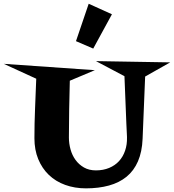

<svg xmlns="http://www.w3.org/2000/svg" viewBox="-110 -987 936 1033"><path d="M805.7 -651.4 670.9 -575.2 657.2 -240.2Q654.3 -169.9 632.3 -119.1Q610.4 -68.4 570.8 -36.1Q531.2 -3.9 476.1 11.2Q420.9 26.4 352.5 26.4Q292 26.4 240.7 7.8Q189.5 -10.7 152.8 -45.9Q116.2 -81.1 95.7 -130.9Q75.2 -180.7 75.2 -243.2Q75.2 -322.3 78.6 -402.8Q82 -483.4 85 -563.5L-89.8 -643.6L400.4 -609.4L265.6 -552.7Q263.7 -476.6 262.2 -399.9Q260.7 -323.2 260.7 -247.1Q260.7 -214.8 269.5 -183.1Q278.3 -151.4 296.4 -126.5Q314.5 -101.6 341.8 -85.9Q369.1 -70.3 406.2 -70.3Q445.3 -70.3 477.1 -83.5Q508.8 -96.7 530.3 -120.1Q551.8 -143.6 563 -176.3Q574.2 -209 573.2 -247.1Q573.2 -249 573.2 -247.6Q573.2 -246.1 573.2 -250.5Q573.2 -254.9 572.3 -270.5Q571.3 -286.1 569.8 -322.3Q568.4 -358.4 565.9 -419.9Q563.5 -481.4 559.6 -577.1L406.2 -658.2ZM492.2 -910.2 391.6 -725.6 298.8 -765.6 367.2 -966.8Z"/></svg>

Font: Fontdiner Swanky
Style: Regular
Weight: 400
Designer: Font Diner, Inc
Foundry: Font Diner, Inc
Version: Version 1.001